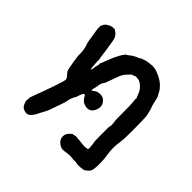

<svg xmlns="http://www.w3.org/2000/svg" viewBox="-131 -645 810 810"><g transform="rotate(45 273.5 -240.0)"><path d="M94 -485 101 -489Q101 -489 103 -490L108 -493Q118 -496 123.5 -495.5Q129 -495 129.5 -495.5Q130 -496 132 -494Q154 -483 159 -458Q161 -447 163 -434Q165 -421 166.5 -412.5Q168 -404 168.5 -399Q169 -394 170 -387Q171 -380 171.5 -376Q172 -372 173 -367Q174 -362 174.5 -360Q175 -358 175 -356.5Q175 -355 175 -354.5Q175 -354 174.5 -354.5Q174 -355 174.5 -348.5Q175 -342 176 -323.5Q177 -305 179 -305Q182 -305 183 -313.5Q184 -322 184.5 -324Q185 -326 185 -326Q185 -326 185.5 -328.5Q186 -331 186.5 -333Q187 -335 188.5 -340Q190 -345 187 -346Q190 -350 200.5 -379Q211 -408 223.5 -430Q236 -452 243 -455Q245 -455 250 -459.5Q255 -464 255.5 -464Q256 -464 260 -467Q268 -473 278.5 -477.5Q289 -482 290 -482Q294 -487 306 -490.5Q318 -494 318.5 -494.5Q319 -495 327.5 -496Q336 -497 336.5 -497.5Q337 -498 343 -498Q349 -498 349 -499H350Q352 -499 364 -498Q376 -497 398 -486.5Q420 -476 433 -462.5Q446 -449 448 -444Q450 -439 456 -429.5Q462 -420 465.5 -401.5Q469 -383 472 -376Q478 -362 484 -332Q486 -312 486 -254Q486 -196 485 -192Q484 -188 484 -184.5Q484 -181 483 -173Q478 -144 481 -114Q486 -76 486 -76L487 -49Q487 -14 482 -5.5Q477 3 473 6Q469 9 463.5 13.5Q458 18 439 19Q420 20 419 18.5Q418 17 407.5 17Q397 17 394 17Q377 13 354.5 17Q332 21 324 17Q295 3 295 -21Q295 -36 306 -47Q317 -58 319 -57.5Q321 -57 328 -59Q335 -61 338.5 -60Q342 -59 347 -59Q352 -59 358 -58.5Q364 -58 371.5 -57Q379 -56 384 -55.5Q389 -55 398 -56Q407 -57 408.5 -58.5Q410 -60 409.5 -68Q409 -76 408 -85.5Q407 -95 406 -95Q405 -95 404.5 -143Q404 -191 406 -192Q408 -193 407 -206.5Q406 -220 405 -221.5Q404 -223 404 -265Q404 -307 403.5 -310.5Q403 -314 403 -321Q403 -328 401.5 -340Q400 -352 401 -353Q403 -355 400.5 -357.5Q398 -360 395 -370Q387 -395 364 -410Q354 -417 340 -417H333Q313 -409 313 -408Q313 -407 304 -398Q289 -383 282 -363Q275 -343 273 -338Q271 -333 266.5 -319.5Q262 -306 257 -300Q252 -294 250.5 -284Q249 -274 248.5 -272.5Q248 -271 247.5 -268Q247 -265 244.5 -255Q242 -245 244 -244Q246 -243 250 -247Q259 -254 260.5 -254.5Q262 -255 266.5 -256.5Q271 -258 279 -258.5Q287 -259 288.5 -258Q290 -257 296 -256Q302 -255 311.5 -244Q321 -233 319.5 -217.5Q318 -202 309 -190Q295 -172 269 -180Q252 -185 242 -203Q236 -215 231 -210Q226 -205 221.5 -190.5Q217 -176 215.5 -175Q214 -174 212.5 -170.5Q211 -167 209 -162Q204 -152 203 -142Q202 -132 193.5 -109.5Q185 -87 179.5 -70Q174 -53 171 -48.5Q168 -44 156 -20Q137 21 115.5 19Q94 17 86 0.5Q78 -16 80 -25Q82 -34 80.5 -34.5Q79 -35 86.5 -54.5Q94 -74 101.5 -95Q109 -116 120 -147Q135 -191 135 -198.5Q135 -206 126.5 -215Q118 -224 114.5 -230.5Q111 -237 105.5 -272.5Q100 -308 100.5 -308.5Q101 -309 100.5 -323.5Q100 -338 97.5 -348Q95 -358 93.5 -363.5Q92 -369 91 -369Q90 -369 85 -402Q80 -435 79 -439Q78 -443 78 -453.5Q78 -464 79 -465Q80 -466 82 -471Q84 -476 88.5 -480.5Q93 -485 94 -485Z"/></g></svg>

Font: TT2020 Style E
Style: Regular
Weight: 400
Version: Version 00.2